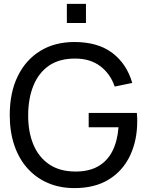

<svg xmlns="http://www.w3.org/2000/svg" viewBox="-20 -950 754 985"><path d="M323 -832V-930H421V-832ZM361.5 15Q287.5 15 226.5 -11Q165.5 -37 121.5 -85.8Q77.5 -134.5 53.8 -203.8Q30 -273 30 -360Q30 -475 71 -559Q112 -643 186.5 -688.8Q261 -734.5 361.5 -734.5Q482.5 -734.5 556.5 -678.2Q630.5 -622 658.5 -524.5L568.5 -506Q546 -571.5 494.5 -610.5Q443 -649.5 366 -649.5Q285.5 -650 232.2 -613.8Q179 -577.5 152 -512Q125 -446.5 124.5 -360Q124 -274 151 -209Q178 -144 231.8 -107.2Q285.5 -70.5 366 -70Q435.5 -69.5 483 -96.5Q530.5 -123.5 556.5 -174.5Q582.5 -225.5 588 -297H435V-370.5H682Q683.5 -360.5 683.8 -346.8Q684 -333 684 -328Q684 -229.5 647.2 -151.8Q610.5 -74 538.8 -29.5Q467 15 361.5 15Z"/></svg>

Font: Manrope ExtraLight Medium
Style: Regular
Weight: 500
Version: Version 4.504